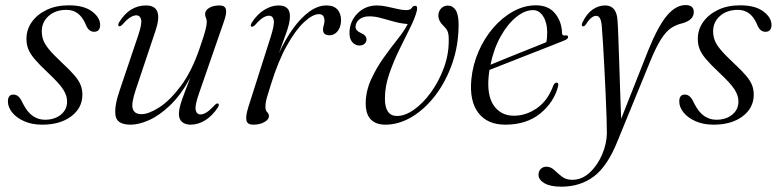

<svg xmlns="http://www.w3.org/2000/svg" viewBox="-20 -472 2995 740"><path d="M153 -10.5Q190.5 -10.5 214.5 -30Q238.5 -49.5 238.5 -80.5Q239 -102.5 224 -126.5Q209 -150.5 163.5 -193Q131.5 -223 113.8 -244Q96 -265 88.8 -283.5Q81.5 -302 82 -324.5Q82.5 -359 103 -387.8Q123.5 -416.5 160 -434Q196.5 -451.5 245 -451.5Q303 -451.5 334.2 -428.2Q365.5 -405 366 -376.5Q366 -349.5 342.5 -349.5Q332 -349.5 323.8 -356.5Q315.5 -363.5 308.5 -382Q285 -434 236.5 -434Q194 -434 167.5 -410.5Q141 -387 141 -351.5Q141 -334.5 146.5 -318.5Q152 -302.5 168.5 -282.2Q185 -262 217.5 -231.5Q249.5 -202 267 -181.5Q284.5 -161 291.2 -143Q298 -125 297.5 -104.5Q296.5 -55 254 -23.2Q211.5 8.5 142.5 8.5Q103 8.5 73.2 -4.8Q43.5 -18 27 -38.5Q10.5 -59 10.5 -81Q10.5 -107.5 32 -107.5Q42.5 -107.5 51 -100Q59.5 -92.5 68 -73.5Q85.5 -39 106.8 -24.8Q128 -10.5 153 -10.5Z M820.5 -73Q826.5 -70 820 -58.5Q799.5 -26.5 771.8 -9Q744 8.5 715 8.5Q694 8.5 681.8 -1.8Q669.5 -12 669.5 -33Q669.5 -54 682.2 -89.8Q695 -125.5 713.5 -172.5Q677 -105.5 635.5 -66Q594 -26.5 554.5 -9Q515 8.5 483.5 8.5Q430.5 8.5 425.2 -27Q420 -62.5 441 -123L513 -336.5Q528 -381.5 523.8 -397.2Q519.5 -413 505.5 -413Q495.5 -413 482.8 -405.5Q470 -398 452 -377.5Q443.5 -369 438.5 -371Q432.5 -374 439 -386Q479 -451 542.5 -451Q612 -451 579.5 -354L503.5 -127Q485 -72.5 491.8 -52.2Q498.5 -32 525.5 -32Q553 -32 594 -58.2Q635 -84.5 677.2 -141Q719.5 -197.5 750 -287.5Q767.5 -338 772.2 -357.5Q777 -377 777 -387Q777 -397 773.8 -403Q770.5 -409 770.5 -418Q770.5 -432 786 -441.5Q801.5 -451 826 -451Q847 -451 850.8 -436Q854.5 -421 842.5 -387.5L747 -112Q730.5 -65 734.2 -48Q738 -31 753 -31Q763 -31 775.5 -38.5Q788 -46 807 -66.5Q815.5 -75 820.5 -73Z M949 -369.5Q943.5 -372.5 950 -384Q970 -416 997.8 -433.5Q1025.5 -451 1054 -451Q1097.5 -451 1097.5 -409.5Q1097.5 -384.5 1084.2 -347.8Q1071 -311 1055 -266.5Q1079 -319.5 1109 -361.2Q1139 -403 1172 -427Q1205 -451 1238 -451Q1267 -451 1281 -434.8Q1295 -418.5 1294.5 -392Q1293.5 -366.5 1280.8 -351.2Q1268 -336 1250.5 -336Q1225 -336 1225 -357.5Q1225 -366.5 1227.8 -374.8Q1230.5 -383 1230.5 -392Q1230.5 -417.5 1209.5 -417.5Q1185 -417.5 1152 -386.8Q1119 -356 1085.2 -295.5Q1051.5 -235 1024 -146Q1014 -115 1008.5 -95.5Q1003 -76 1003 -60Q1003 -46 1009.8 -39.8Q1016.5 -33.5 1016.5 -23.5Q1016.5 -12 999.5 -1.8Q982.5 8.5 955.5 8.5Q933.5 8.5 929.8 -7.8Q926 -24 937.5 -60.5L1023.5 -330.5Q1038.5 -377.5 1035 -394.5Q1031.5 -411.5 1016.5 -411.5Q1006.5 -411.5 994 -404Q981.5 -396.5 963 -375.5Q954 -367 949 -369.5Z M1747.5 -377.5Q1747.5 -297.5 1723 -227.5Q1698.5 -157.5 1657.8 -104.2Q1617 -51 1567 -21.2Q1517 8.5 1465.5 8.5Q1428.5 8.5 1408.8 -12Q1389 -32.5 1389.5 -76.5Q1390.5 -122.5 1410.5 -166.2Q1430.5 -210 1458.5 -249.2Q1486.5 -288.5 1512.8 -321.5Q1539 -354.5 1551.5 -379.5Q1527 -381 1501 -388Q1475 -395 1450.2 -402Q1425.5 -409 1404.5 -409Q1380 -409.5 1365.2 -397.5Q1350.5 -385.5 1350.5 -369Q1349.5 -354.5 1370.5 -345Q1393 -336 1392.5 -319.5Q1392 -309 1384.5 -302.8Q1377 -296.5 1365.5 -296.5Q1348.5 -296.5 1337.2 -310.2Q1326 -324 1327 -348.5Q1328.5 -391 1358.5 -421Q1388.5 -451 1433.5 -451Q1450.5 -451 1471.5 -446.5Q1492.5 -442 1512 -437.5Q1531.5 -433 1544.5 -433Q1562 -433 1567 -441.5Q1572 -450 1581 -449.5Q1590 -449 1587 -432.5Q1581 -406 1561.8 -367.2Q1542.5 -328.5 1519.8 -282.2Q1497 -236 1480.2 -187.2Q1463.5 -138.5 1463.5 -92.5Q1463.5 -25 1510 -25Q1541 -25 1575.8 -49.5Q1610.5 -74 1640.8 -115.8Q1671 -157.5 1690.2 -209Q1709.5 -260.5 1709.5 -314Q1710 -338 1705.8 -349.2Q1701.5 -360.5 1691 -370.5Q1669 -391.5 1669.5 -412.5Q1670 -429 1680.5 -439.8Q1691 -450.5 1706 -450.5Q1725 -450.5 1736.2 -433.2Q1747.5 -416 1747.5 -377.5Z M2131 -139Q2114.5 -77 2061.8 -34.2Q2009 8.5 1927 8.5Q1859 8.5 1824 -36.5Q1789 -81.5 1796.5 -165Q1802 -222 1824.5 -273.8Q1847 -325.5 1881.8 -365.5Q1916.5 -405.5 1958.8 -428.5Q2001 -451.5 2045.5 -451.5Q2094 -451.5 2119.5 -420Q2145 -388.5 2146 -346Q2146 -333 2159 -335.5Q2169 -337 2169.5 -329.5Q2170 -321.5 2152.5 -315Q2138 -309 2102.2 -295Q2066.5 -281 2021.8 -263.5Q1977 -246 1935.2 -229.5Q1893.5 -213 1866.5 -202.5Q1865 -191 1863.5 -179.5Q1856 -103.5 1883.5 -64.8Q1911 -26 1960.5 -26Q2008 -26 2050 -55.5Q2092 -85 2113 -143.5Q2118.5 -153.5 2125 -153.5Q2134.5 -153.5 2131 -139ZM2034.5 -433Q2002.5 -433 1969.5 -406.2Q1936.5 -379.5 1909.8 -332Q1883 -284.5 1870.5 -222.5Q1892.5 -231.5 1922.5 -243.8Q1952.5 -256 1984.2 -268.8Q2016 -281.5 2043 -292.2Q2070 -303 2085.5 -309.5Q2089 -323.5 2089 -347.5Q2089 -384 2073.8 -408.5Q2058.5 -433 2034.5 -433Z M2479 -279.5Q2517 -372.5 2551 -412.5Q2585 -452.5 2622.5 -452.5Q2654 -452.5 2654 -425.5Q2654 -395 2611 -382.5Q2587.5 -377.5 2567.5 -364.5Q2547.5 -351.5 2528.2 -321.5Q2509 -291.5 2486.5 -237L2361 69.5Q2322 168 2269.2 207.8Q2216.5 247.5 2143.5 247.5Q2100.5 247.5 2078 234Q2055.5 220.5 2055.5 201.5Q2055.5 188 2064 179.2Q2072.5 170.5 2086 170.5Q2102.5 170.5 2116 183.2Q2129.5 196 2145.5 208.5Q2161.5 221 2185.5 221Q2223 221 2253 193Q2283 165 2300.8 123.2Q2318.5 81.5 2319 41Q2319 21.5 2317.8 -19Q2316.5 -59.5 2314.2 -110.5Q2312 -161.5 2309.2 -212.8Q2306.5 -264 2304 -305.8Q2301.5 -347.5 2299.5 -368.5Q2297 -411 2278 -411Q2269 -411 2259.5 -403.8Q2250 -396.5 2238.5 -378.5Q2232 -369 2226.5 -370.5Q2219.5 -372.5 2224.5 -384.5Q2240.5 -418.5 2263.5 -434.8Q2286.5 -451 2312.5 -451Q2356.5 -451 2360 -393.5Q2361.5 -375.5 2363 -332.8Q2364.5 -290 2366.5 -234.2Q2368.5 -178.5 2370.2 -120.5Q2372 -62.5 2374 -14Z M2740.5 -10.5Q2778 -10.5 2802 -30Q2826 -49.5 2826 -80.5Q2826.5 -102.5 2811.5 -126.5Q2796.5 -150.5 2751 -193Q2719 -223 2701.2 -244Q2683.5 -265 2676.2 -283.5Q2669 -302 2669.5 -324.5Q2670 -359 2690.5 -387.8Q2711 -416.5 2747.5 -434Q2784 -451.5 2832.5 -451.5Q2890.5 -451.5 2921.8 -428.2Q2953 -405 2953.5 -376.5Q2953.5 -349.5 2930 -349.5Q2919.5 -349.5 2911.2 -356.5Q2903 -363.5 2896 -382Q2872.5 -434 2824 -434Q2781.5 -434 2755 -410.5Q2728.5 -387 2728.5 -351.5Q2728.5 -334.5 2734 -318.5Q2739.5 -302.5 2756 -282.2Q2772.5 -262 2805 -231.5Q2837 -202 2854.5 -181.5Q2872 -161 2878.8 -143Q2885.5 -125 2885 -104.5Q2884 -55 2841.5 -23.2Q2799 8.5 2730 8.5Q2690.5 8.5 2660.8 -4.8Q2631 -18 2614.5 -38.5Q2598 -59 2598 -81Q2598 -107.5 2619.5 -107.5Q2630 -107.5 2638.5 -100Q2647 -92.5 2655.5 -73.5Q2673 -39 2694.2 -24.8Q2715.5 -10.5 2740.5 -10.5Z"/></svg>

Font: Fraunces 72pt Light
Style: Italic
Weight: 300
Italic angle: -16°
Version: Version 1.000;[b76b70a41]